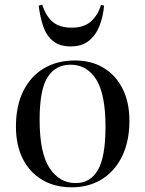

<svg xmlns="http://www.w3.org/2000/svg" viewBox="-20 -785 620 819"><path d="M286 14Q214 14 160.5 -17.5Q107 -49 77.5 -107Q48 -165 48 -245Q48 -333 79 -396Q110 -459 166.5 -493Q223 -527 300 -527Q370 -527 422 -495.5Q474 -464 503 -406.5Q532 -349 532 -270Q532 -183 501.5 -119.5Q471 -56 415.5 -21Q360 14 286 14ZM303 -4Q365 -4 397.5 -59.5Q430 -115 430 -245Q430 -383 390.5 -446Q351 -509 281 -509Q217 -509 183 -456Q149 -403 149 -274Q149 -132 191.5 -68Q234 -4 303 -4ZM281 -587Q234 -587 206 -610Q178 -633 164.5 -672.5Q151 -712 145 -761L160 -765Q176 -716 205 -691.5Q234 -667 286 -667Q339 -667 368.5 -694Q398 -721 411 -764L424 -761Q420 -715 404.5 -675Q389 -635 359 -611Q329 -587 281 -587Z"/></svg>

Font: Display Regular
Style: Regular
Weight: 400
Designer: Latin by Veronika Burian and Jose Scaglione. Greek by Irene Vlachou. Cyrillic by Vera Evstafieva.
Foundry: TypeTogether
Version: Version 3.002